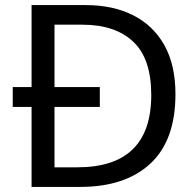

<svg xmlns="http://www.w3.org/2000/svg" viewBox="-20 -734 770 754"><path d="M317 -714Q424 -714 503 -674Q582 -634 625.5 -556.5Q669 -479 669 -364Q669 -183 570.5 -91.5Q472 0 295 0H104V-314H30V-392H104V-714ZM304 -637H194V-392H372V-314H194V-77H284Q574 -77 574 -361Q574 -504 503 -570.5Q432 -637 304 -637Z"/></svg>

Font: Noto Sans Glagolitic
Style: Regular
Weight: 400
Designer: Monotype Design Team
Foundry: Monotype Imaging Inc.
Version: Version 2.004; ttfautohint (v1.8.4.7-5d5b)